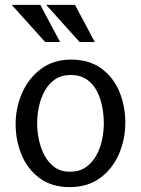

<svg xmlns="http://www.w3.org/2000/svg" viewBox="-20 -753 577 786"><path d="M265 13Q192 13 142.5 -23.5Q93 -60 68.5 -119Q44 -178 44 -245Q44 -312 70.5 -372.5Q97 -433 148 -471Q199 -509 271 -509Q345 -509 394.5 -473Q444 -437 468.5 -378Q493 -319 493 -251Q493 -183 467 -122.5Q441 -62 390 -24.5Q339 13 265 13ZM266 -50Q305 -50 331.5 -68.5Q358 -87 374.5 -117Q391 -147 398 -181.5Q405 -216 405 -248Q405 -281 398.5 -315.5Q392 -350 377 -379.5Q362 -409 335.5 -427.5Q309 -446 270 -446Q231 -446 204.5 -427.5Q178 -409 162 -379Q146 -349 139 -314.5Q132 -280 132 -248Q132 -217 139 -182.5Q146 -148 161.5 -118Q177 -88 203 -69Q229 -50 266 -50ZM287 -733 368 -581H306L169 -733ZM145 -733 226 -581H165L28 -733Z"/></svg>

Font: Rosario Light
Style: Regular
Weight: 400
Version: Version 1.101; ttfautohint (v1.8.1.43-b0c9)